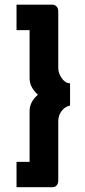

<svg xmlns="http://www.w3.org/2000/svg" viewBox="-20 -760 357 811"><path d="M49.8 -632.8V-740.2H203.1Q210.9 -740.2 218.5 -733.2Q226.1 -726.1 226.1 -710V-473.1Q226.1 -450.7 241 -429.4Q255.9 -408.2 275.9 -408.2V-314Q254.9 -310.1 240.5 -291.5Q226.1 -272.9 226.1 -247.1V1Q226.1 16.6 218.8 23.7Q211.4 30.8 203.1 30.8H49.8V-76.2H105V-291Q105 -329.6 140.1 -359.9Q105 -391.6 105 -429.2V-632.8Z"/></svg>

Font: Rawline
Style: Bold
Weight: 700
Designer: Matt McInerney, Pablo Impallari, Rodrigo Fuenzalida
Foundry: Matt McInerney, Pablo Impallari, Rodrigo Fuenzalida
Version: Version 4.020;PS 004.020;hotconv 1.0.88;makeotf.lib2.5.64775